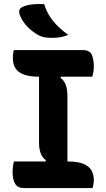

<svg xmlns="http://www.w3.org/2000/svg" viewBox="-20 -954 540 974"><path d="M450 0H101Q70 0 57 -21.5Q44 -43 44 -80Q44 -112 51 -135H211L213 -141Q178 -165 178 -231V-565Q110 -565 77.5 -588Q45 -611 45 -662Q45 -672 46.5 -683Q48 -694 50 -700H399Q436 -700 446 -675.5Q456 -651 456 -616Q456 -592 448 -565H289L287 -559Q322 -535 322 -469V-135Q375 -135 404 -122.5Q433 -110 444.5 -88.5Q456 -67 456 -40Q456 -30 454 -19.5Q452 -9 450 0ZM204 -933Q219 -885 248.5 -848.5Q278 -812 326 -777Q303 -768 285 -765Q267 -762 244 -762Q222 -762 207 -764.5Q192 -767 176 -775Q144 -793 119.5 -818Q95 -843 82 -874Q69 -907 93 -918Q113 -928 141.5 -931.5Q170 -935 204 -933Z"/></svg>

Font: Recursive Sn Csl St
Style: Bold
Weight: 700
Version: Version 1.079;hotconv 1.0.112;makeotfexe 2.5.65598; ttfautoh